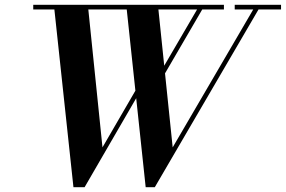

<svg xmlns="http://www.w3.org/2000/svg" viewBox="-20 -770 1191 800"><path d="M587 10 506 -750H638L699.5 -156L1046.5 -750H1068.5L625 10ZM286 10 204.5 -750H346L407 -156L569 -435H590.5L332.5 10ZM118.5 -730.5V-750H913V-730.5ZM618 -417 812.5 -750H834L640 -417ZM958 -730.5V-750H1151V-730.5Z"/></svg>

Font: Bodoni Moda 11pt SemiBold
Style: Italic
Weight: 600
Italic angle: -13°
Designer: Owen Earl
Foundry: indestructible type
Version: Version 2.004